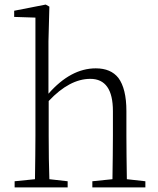

<svg xmlns="http://www.w3.org/2000/svg" viewBox="-20 -820 693 840"><path d="M276 0V-27L196 -36C194 -91 193 -155 193 -226V-378C254 -443 315 -475 375 -475C441 -475 474 -428 474 -334V-226C474 -173 473 -109 472 -36L384 -27V0H616V-27L535 -36C534 -108 533 -171 533 -226V-334C533 -400 521 -448 498 -479C476 -507 443 -521 399 -521C326 -521 257 -484 192 -410V-639L196 -791L180 -800L42 -773V-746L135 -743V-226C135 -173 134 -109 133 -36L44 -27V0Z"/></svg>

Font: AllPunType ExtraLight
Style: Regular
Weight: 280
Version: 1.0